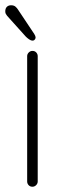

<svg xmlns="http://www.w3.org/2000/svg" viewBox="-20 -708 246 728"><path d="M123 -20Q123 -12 117 -6Q111 0 103 0Q94 0 88.5 -6Q83 -12 83 -20V-495Q83 -503 89 -509Q95 -515 103 -515Q112 -515 117.5 -509Q123 -503 123 -495ZM104 -554Q97 -554 90 -559Q83 -564 78 -569L7 -648Q4 -652 2 -655.5Q0 -659 0 -665Q0 -676 6 -682Q12 -688 22 -688Q33 -688 39 -682.5Q45 -677 48 -672L110 -579Q115 -571 115 -566Q115 -562 112 -558Q109 -554 104 -554Z"/></svg>

Font: Quicksand Light Light
Style: Regular
Weight: 300
Version: Version 3.006